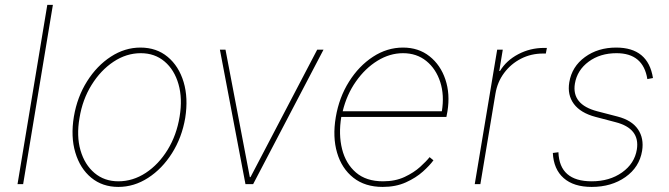

<svg xmlns="http://www.w3.org/2000/svg" viewBox="-20 -747 2713 779"><path d="M194.6 -727.3 73.9 0H51.1L171.9 -727.3Z M460.2 11.4Q395.6 11.4 350.3 -25.9Q305 -63.2 285.7 -127.8Q266.3 -192.5 279.8 -274.1Q293.3 -353.7 333.3 -417.1Q373.2 -480.5 429.9 -517.2Q486.5 -554 549.7 -554Q615.1 -554 660.3 -516.3Q705.6 -478.7 725 -414.1Q744.3 -349.4 731.5 -268.5Q718 -188.9 677.9 -125.5Q637.8 -62.1 581 -25.4Q524.1 11.4 460.2 11.4ZM460.2 -11.4Q519.2 -11.4 571.4 -45.6Q623.6 -79.9 660.2 -139.4Q696.7 -198.9 708.8 -274.1Q720.9 -347.3 704.2 -405.5Q687.5 -463.8 647.7 -497.5Q608 -531.2 551.1 -531.2Q492.9 -531.2 440.7 -496.6Q388.5 -462 351.6 -402.5Q314.6 -343 302.6 -268.5Q289.8 -195.3 306.6 -137.1Q323.5 -78.8 363.5 -45.1Q403.4 -11.4 460.2 -11.4Z M1292.6 -545.5 1007.1 0H975.9L872.2 -545.5H894.9L993.6 -28.4H996.4L1267 -545.5Z M1532.7 11.4Q1460.9 11.4 1413.7 -25.9Q1366.5 -63.2 1347.7 -127.1Q1328.8 -191.1 1342.3 -271.3Q1355.8 -351.6 1396 -415.5Q1436.1 -479.4 1493.3 -516.7Q1550.4 -554 1615.1 -554Q1678.3 -554 1722.8 -518.6Q1767.4 -483.3 1787.1 -424.5Q1806.8 -365.8 1795.5 -295.5L1791.2 -272.7H1364.7Q1353 -201.7 1367.9 -142.2Q1382.8 -82.7 1424.2 -47.1Q1465.6 -11.4 1534.1 -11.4Q1583.8 -11.4 1621.6 -29.1Q1659.4 -46.9 1684.8 -70Q1710.2 -93 1723 -109.4L1738.6 -96.6Q1723.7 -76 1695.7 -50.8Q1667.6 -25.6 1626.8 -7.1Q1585.9 11.4 1532.7 11.4ZM1370.4 -295.5H1772.7Q1783.4 -360.8 1766.2 -414.2Q1748.9 -467.7 1709.7 -499.5Q1670.5 -531.2 1615.1 -531.2Q1561.4 -531.2 1511.5 -500.5Q1461.6 -469.8 1424.2 -416.5Q1386.7 -363.3 1370.4 -295.5Z M1906.2 0 1997.2 -545.5H2019.9L2005.7 -458.8H2008.5Q2034.1 -501.4 2082.6 -527Q2131 -552.6 2187.5 -552.6H2198.9L2194.6 -529.8H2183.2Q2134.9 -529.8 2093.9 -508.9Q2052.9 -487.9 2025.4 -451Q1997.9 -414.1 1990.1 -366.5L1929 0Z M2629.3 -430.4 2606.5 -426.1Q2589.8 -531.2 2481.5 -531.2Q2414.8 -531.2 2368.3 -496.8Q2321.7 -462.4 2312.5 -407.7Q2298.7 -322.8 2403.4 -295.5L2485.8 -274.1Q2543.3 -259.2 2568.4 -222.5Q2593.4 -185.7 2585.2 -134.9Q2574.2 -68.5 2517.6 -28.6Q2460.9 11.4 2380.7 11.4Q2307.5 11.4 2266.9 -24.5Q2226.2 -60.4 2223 -126.4L2245.7 -129.3Q2250 -11.4 2380.7 -11.4Q2453.1 -11.4 2503.9 -47.4Q2554.7 -83.5 2563.9 -140.6Q2577.4 -225.9 2477.3 -251.4L2396.3 -272.7Q2335.6 -288.7 2308.4 -325.3Q2281.2 -361.9 2289.8 -413.4Q2300.4 -476.9 2353.2 -515.4Q2405.9 -554 2480.1 -554Q2609.7 -554 2629.3 -430.4Z"/></svg>

Font: Inter Thin  BETA
Style: Italic
Weight: 100
Italic angle: -9.39999°
Designer: Rasmus Andersson
Foundry: rsms
Version: Version 3.011;git-f93a4a705